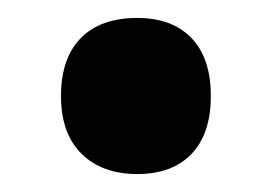

<svg xmlns="http://www.w3.org/2000/svg" viewBox="-20 -183 303 214"><path d="M48 -76Q48 -118 70 -140.5Q92 -163 133 -163Q172 -163 193.5 -140.5Q215 -118 215 -76Q215 -34 193.5 -11.5Q172 11 133 11Q94 11 71 -11.5Q48 -34 48 -76Z"/></svg>

Font: Noto Sans Lao ExtraCondensed ExtraBold
Style: Regular
Weight: 800
Width: 2
Designer: Monotype Design Team
Foundry: Monotype Imaging Inc.
Version: Version 2.003; ttfautohint (v1.8.4.7-5d5b)